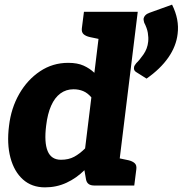

<svg xmlns="http://www.w3.org/2000/svg" viewBox="-20 -800 788 828"><path d="M174 8Q117 8 79 -26Q41 -60 25 -120Q9 -180 19 -258Q28 -334 63 -395Q98 -456 152.5 -492.5Q207 -529 274 -529Q314 -529 340.5 -517Q367 -505 387 -486L419 -749H574L482 0H386Q356 0 351 -26L344 -66Q310 -32 267 -12Q224 8 174 8ZM243 -111Q276 -111 300 -124Q324 -137 347 -160L374 -380Q358 -399 339 -407Q320 -415 297 -415Q265 -415 240.5 -397Q216 -379 200.5 -344Q185 -309 179 -258Q170 -186 185.5 -148.5Q201 -111 243 -111ZM439 -749 411 -631 368 -640Q350 -644 340.5 -652.5Q331 -661 333 -678L342 -749ZM462 0 491 -118 534 -109Q551 -105 560.5 -96.5Q570 -88 568 -71L559 0ZM625 -745 722 -780Q738 -748 744 -716.5Q750 -685 746 -654Q740 -601 706 -552Q672 -503 612 -461L566 -490Q556 -497 558 -509Q558 -514 561.5 -519Q565 -524 568 -528Q581 -540 598.5 -565Q616 -590 619 -620Q621 -638 617.5 -658.5Q614 -679 602 -702Q601 -706 600 -710Q599 -714 599 -718Q602 -737 625 -745Z"/></svg>

Font: Aleo Black
Style: Italic
Weight: 900
Italic angle: -7°
Designer: Alessio Laiso
Foundry: Alessio Laiso
Version: Version 2.001;gftools[0.9.29]